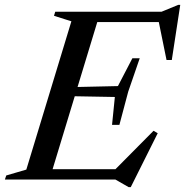

<svg xmlns="http://www.w3.org/2000/svg" viewBox="-48 -733 756 784"><path d="M243.5 -646 172.5 -668.5 177.5 -685H362L154 0H-28L-22.5 -16.5L59.5 -40.5ZM598 -655 633 -643H285L299 -685H611.5L679.5 -713H688L653.5 -488H632ZM477 31 423 0H89.5L103.5 -42H470.5L412 -30.5L579 -199L596 -189L486 31ZM439.5 -223H409.5L421 -337L199 -341L210 -376.5L433.5 -381.5L492.5 -495H522.5L475.5 -358.5Z"/></svg>

Font: Newsreader 36pt Medium
Style: Italic
Weight: 500
Italic angle: -17°
Designer: Hugues Gentile
Foundry: Production Type
Version: Version 1.003